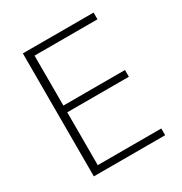

<svg xmlns="http://www.w3.org/2000/svg" viewBox="-153 -752 818 864"><g transform="rotate(-30 256.0 -319.5)"><path d="M87 0V-639H127.5V0ZM99.5 0V-35H457.5V0ZM109.5 -309.5V-344.5H447.5V-309.5ZM98.5 -604V-639H454.5V-604Z"/></g></svg>

Font: Anek Latin ExtraLight
Style: Regular
Weight: 250
Designer: Yesha Goshar
Foundry: Ek Type
Version: Version 1.003